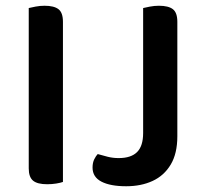

<svg xmlns="http://www.w3.org/2000/svg" viewBox="-20 -635 715 668"><path d="M80 -395H199V-2Q191 1 176 3.5Q161 6 144 6Q110 6 95 -6.5Q80 -19 80 -49ZM199 -262H80V-607Q88 -609 103.5 -612Q119 -615 135 -615Q168 -615 183.5 -603Q199 -591 199 -559ZM478 -289H597V-161Q597 -101 574 -62.5Q551 -24 511 -5.5Q471 13 419 13Q364 13 333 -3Q302 -19 302 -52Q302 -69 308 -81Q314 -93 320 -99Q337 -94 355 -89.5Q373 -85 393 -85Q436 -85 457 -106Q478 -127 478 -172ZM597 -244H478V-607Q486 -609 501.5 -612Q517 -615 533 -615Q566 -615 581.5 -603Q597 -591 597 -559Z"/></svg>

Font: BalooTamma2SemiBold
Style: Regular
Weight: 600
Designer: Divya Kowshik, Shuchita Grover and Ek Type
Foundry: Ek Type
Version: Version 1.700